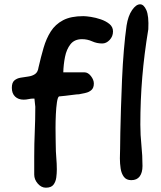

<svg xmlns="http://www.w3.org/2000/svg" viewBox="-20 -832 746 892"><path d="M193 40Q172 40 155.5 21Q139 2 139 -21V-105Q139 -164 141.5 -220.5Q144 -277 144 -336Q144 -339 142.5 -350Q141 -361 140 -374H134Q124 -374 112.5 -371.5Q101 -369 90 -369Q65 -369 50 -383.5Q35 -398 35 -424Q35 -448 46.5 -458Q58 -468 75.5 -471Q93 -474 111.5 -476.5Q130 -479 143 -488Q156 -497 159 -519Q170 -567 182.5 -610Q195 -653 216 -686Q237 -719 273 -738Q309 -757 367 -757Q380 -757 402.5 -753.5Q425 -750 448.5 -742Q472 -734 488.5 -720.5Q505 -707 505 -686Q505 -663 489.5 -646.5Q474 -630 455 -630Q430 -630 408 -640Q386 -650 361 -650Q326 -650 307.5 -626.5Q289 -603 282 -567.5Q275 -532 274 -496H372Q389 -496 402.5 -478.5Q416 -461 416 -444Q416 -424 405 -414Q394 -404 378 -400.5Q362 -397 347 -394Q338 -394 320 -391.5Q302 -389 283.5 -387Q265 -385 254 -384Q248 -380 244.5 -356.5Q241 -333 239.5 -301Q238 -269 238 -237Q238 -211 238.5 -189Q239 -167 239 -159Q239 -129 241.5 -100Q244 -71 244 -45Q244 -27 241.5 -7.5Q239 12 228.5 26Q218 40 193 40ZM590 5Q567 5 555.5 -10.5Q544 -26 540.5 -49Q537 -72 537 -96Q537 -108 537.5 -119.5Q538 -131 538 -141Q538 -165 539 -215Q540 -265 542 -329.5Q544 -394 547 -464Q550 -534 555.5 -599Q561 -664 568 -713Q575 -758 593.5 -785Q612 -812 631 -812Q648 -812 660 -785Q672 -758 669 -696Q650 -581 641 -474Q632 -367 632 -253Q632 -205 637 -157Q642 -109 642 -61Q642 -30 629 -12.5Q616 5 590 5Z"/></svg>

Font: Fuzzy Bubbles
Style: Bold
Weight: 700
Designer: Robert E. Leuschke
Foundry: Robert E. Leuschke
Version: Version 1.010; ttfautohint (v1.8.3)